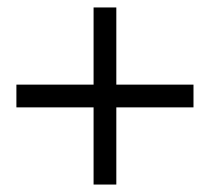

<svg xmlns="http://www.w3.org/2000/svg" viewBox="-20 -561 563 515"><path d="M231 -541H292V-334H499V-273H292V-66H231V-273H24V-334H231Z"/></svg>

Font: Average Sans
Style: Regular
Weight: 400
Designer: Eduardo Rodriguez Tunni
Foundry: Eduardo Rodriguez Tunni
Version: Version 1.001